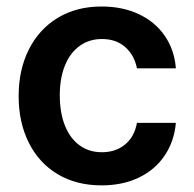

<svg xmlns="http://www.w3.org/2000/svg" viewBox="-20 -557 593 588"><path d="M37.1 -262.7Q37.1 -343.3 68.4 -405.5Q99.6 -467.8 157 -502.4Q214.4 -537.1 291 -537.1Q355 -537.1 405 -513.7Q455.1 -490.2 484.6 -447.3Q514.2 -404.3 518.6 -347.7H399.4Q391.6 -387.7 363.8 -412.6Q335.9 -437.5 292 -437.5Q253.4 -437.5 224.4 -416.7Q195.3 -396 179.2 -357.2Q163.1 -318.4 163.1 -265.6Q163.1 -211.4 179 -172.1Q194.8 -132.8 223.9 -111.8Q252.9 -90.8 292 -90.8Q334 -90.8 362.8 -114.3Q391.6 -137.7 399.4 -180.7H518.6Q513.7 -124.5 484.6 -81.1Q455.6 -37.6 405.8 -13.4Q356 10.7 291 10.7Q213.4 10.7 156 -23.9Q98.6 -58.6 67.9 -120.6Q37.1 -182.6 37.1 -262.7Z"/></svg>

Font: Pretendard JP SemiBold
Style: Regular
Weight: 600
Designer: Base glyphs from Inter by Rasmus Andersson; Hangeul glyphs from Noto Sans CJK(Source Han Sans) by Jang Soo-young and Kan
Foundry: Kil Hyung-jin
Version: Version 1.309